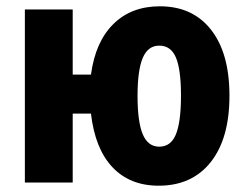

<svg xmlns="http://www.w3.org/2000/svg" viewBox="-20 -580 784 610"><path d="M484 10Q393 10 337.5 -48.5Q282 -107 269 -219H211V0H59V-550H211V-343H269Q283 -447 340 -503.5Q397 -560 488 -560Q592 -560 650.5 -485.5Q709 -411 709 -276Q709 -140 649.5 -65Q590 10 484 10ZM486 -114Q523 -114 539 -153.5Q555 -193 555 -276Q555 -359 539 -397Q523 -435 486 -435Q450 -435 433.5 -396Q417 -357 417 -275Q417 -193 433.5 -153.5Q450 -114 486 -114Z"/></svg>

Font: Noto Sans Condensed ExtraBold
Style: Regular
Weight: 800
Width: 3
Designer: Monotype Design Team
Foundry: Monotype Imaging Inc.
Version: Version 2.013; ttfautohint (v1.8.4.7-5d5b)